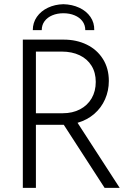

<svg xmlns="http://www.w3.org/2000/svg" viewBox="-20 -912 643 932"><path d="M90.8 -719.7H289.1Q351.6 -719.7 401.4 -695.3Q451.2 -670.9 479.7 -625.5Q508.3 -580.1 508.3 -519Q508.3 -471.7 490 -430.2Q471.7 -388.7 437.5 -359.1Q403.3 -329.6 356.4 -315.9L561 0H487.8L289.6 -306.2H284.2H154.3V0H90.8ZM437.5 -765.6H394Q394 -790.5 380.1 -809.1Q366.2 -827.6 342 -837.6Q317.9 -847.7 287.6 -847.7Q257.8 -847.7 233.9 -837.6Q210 -827.6 196.3 -809.1Q182.6 -790.5 182.6 -765.6H139.2Q139.2 -801.8 158.9 -830.1Q178.7 -858.4 212.6 -874.5Q246.6 -890.6 287.6 -891.6Q330.1 -890.6 364.7 -874.5Q399.4 -858.4 418.9 -830.1Q438.5 -801.8 437.5 -765.6ZM284.7 -362.3Q332 -362.3 368.4 -381.3Q404.8 -400.4 424.8 -434.8Q444.8 -469.2 444.8 -514.6Q444.8 -559.6 424.3 -592.8Q403.8 -626 366.5 -643.8Q329.1 -661.6 279.8 -661.6H154.3V-362.3Z"/></svg>

Font: Reddit Sans Light
Style: Regular
Weight: 300
Designer: Stephen Hutchings
Foundry: Reddit
Version: Version 1.013